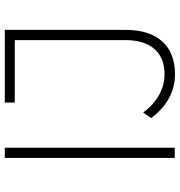

<svg xmlns="http://www.w3.org/2000/svg" viewBox="5 -744 740 790"><g transform="rotate(-90 375.0 -349.0)"><path d="M120.1 -699.2H162.1V0H120.1ZM647 -202.1Q647 -104 599.6 -51.5Q552.2 1 464.8 1Q411.1 1 365 -24.4Q318.8 -49.8 284.2 -97.2L307.1 -129.9Q338.4 -86.9 379.2 -64.5Q419.9 -42 464.8 -42Q532.2 -42 568.6 -83.7Q605 -125.5 605 -203.1V-658.2H348.1V-699.2H647Z"/></g></svg>

Font: Montserrat-Arabic ExtraLight
Style: Regular
Weight: 275
Designer: Mohamed Gaber
Foundry: Kief Type Foundry
Version: Version 5.008;PS 005.008;hotconv 1.0.88;makeotf.lib2.5.64775